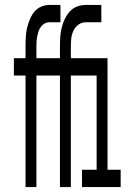

<svg xmlns="http://www.w3.org/2000/svg" viewBox="-20 -755 540 775"><path d="M127 0H83V-450H36V-520H83V-566Q83 -580 83.5 -593.5Q84 -607 85.5 -620.5Q87 -634 90.5 -647Q94 -660 99 -673Q104 -686 111 -697.5Q118 -709 128.5 -717.5Q139 -726 152 -730.5Q165 -735 178 -735H224V-665H178Q168 -665 159 -659.5Q150 -654 144 -645.5Q138 -637 135 -627Q132 -617 130 -607Q128 -597 127.5 -587Q127 -577 127 -566V-520H222V-566Q222 -580 222.5 -594Q223 -608 225 -622Q227 -636 230.5 -649Q234 -662 240 -675Q246 -688 254 -699.5Q262 -711 273 -719Q284 -727 297.5 -731Q311 -735 325 -735H389V-665H325Q309 -665 296 -655Q283 -645 276 -630Q269 -615 267.5 -598.5Q266 -582 266 -566V-520H414V-70H467V0H311V-70H370V-450H266V0H222V-450H127Z"/></svg>

Font: HulyMono
Style: Regular
Weight: 400
Monospace: yes
Designer: Belleve Invis
Foundry: Belleve Invis
Version: Version 33.2.5; ttfautohint (v1.8.4)